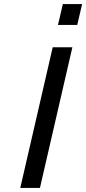

<svg xmlns="http://www.w3.org/2000/svg" viewBox="-20 -927 425 947"><path d="M240 -694H337L177 0H80ZM290 -907H385L361 -804H266Z"/></svg>

Font: Panefresco 600wt
Style: Italic
Weight: 600
Foundry: Campivisivi & Chank Co
Version: Version 1.000